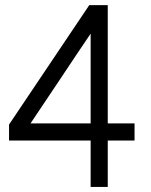

<svg xmlns="http://www.w3.org/2000/svg" viewBox="-20 -736 596 756"><path d="M15.6 -245.6 331.5 -715.8H404.3V-250H509.8V-182.6H404.3V0H336.9V-182.6H15.6ZM336.9 -250V-603.5Q306.6 -558.6 278.3 -516.6Q250 -474.6 217.8 -425.8Q185.5 -377 100.1 -250Z"/></svg>

Font: AnjaliOldLipi
Style: Regular
Weight: 400
Designer: Kevin & Siji
Foundry: Core : Kevin & Siji
Modification : Hiran Venugopalan
Opentype mlm2 support: Rajeesh Nambiar
New Feature Table : Santhosh
Version: Version 7.1.0+20221109